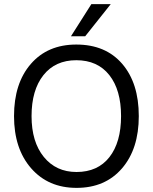

<svg xmlns="http://www.w3.org/2000/svg" viewBox="-20 -903 740 931"><path d="M653 -340Q653 -181 571.5 -86.5Q490 8 351 8Q214 8 131 -87Q48 -182 48 -340Q48 -499 129.5 -593Q211 -687 350 -687Q492 -687 572.5 -593.5Q653 -500 653 -340ZM133 -340Q133 -215 192.5 -142Q252 -69 351 -69Q454 -69 510.5 -141Q567 -213 567 -340Q567 -467 510 -539Q453 -611 350 -611Q248 -611 190.5 -538.5Q133 -466 133 -340ZM393 -727H324L423 -883H517Z"/></svg>

Font: Hind Guntur
Style: Regular
Weight: 400
Designer: Manushi Parikh, Hitesh Malaviya
Foundry: Indian Type Foundry
Version: Version 1.002;PS 1.0;hotconv 1.0.86;makeotf.lib2.5.63406; tt